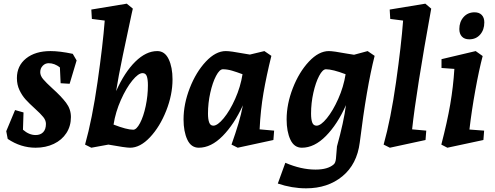

<svg xmlns="http://www.w3.org/2000/svg" viewBox="-20 -790 2693 1045"><path d="M22 -34 14 -76 62 -191 108 -178 105 -84Q138 -55 174 -55Q200 -55 215 -70.5Q230 -86 230 -116Q230 -135 215.5 -153Q201 -171 170 -199Q139 -227 119.5 -248.5Q100 -270 86 -299.5Q72 -329 72 -365Q72 -432 122 -472Q172 -512 255 -512Q305 -512 376 -497L397 -461L359 -334L310 -337L306 -423Q277 -446 245 -446Q226 -446 212.5 -432Q199 -418 199 -397Q199 -378 215 -359Q231 -340 265 -309Q313 -266 339.5 -231Q366 -196 366 -153Q366 -104 341.5 -66Q317 -28 273 -7Q229 14 174 14Q93 14 22 -34Z M550 -678 480 -687 477 -738 670 -770 703 -743 697 -717Q673 -606 648.5 -488.5Q624 -371 612 -294Q658 -397 716.5 -454.5Q775 -512 836 -512Q877 -512 898 -468Q919 -424 919 -358Q919 -274 884.5 -187Q850 -100 796.5 -43Q743 14 688 14Q664 14 570 -3L477 14L443 -3Q482 -142 511 -344.5Q540 -547 550 -678ZM705 -84Q723 -84 742 -120Q761 -156 773 -212.5Q785 -269 785 -326Q785 -358 779 -375Q773 -392 756 -392Q733 -392 700 -351.5Q667 -311 638 -246Q609 -181 598 -112Q670 -84 705 -84Z M979 -140Q979 -224 1013 -311Q1047 -398 1100.5 -455Q1154 -512 1209 -512Q1235 -512 1304 -499L1340 -493L1419 -512L1457 -486Q1430 -377 1414 -284Q1398 -191 1393 -86L1472 -79L1468 -28L1274 14L1240 -3Q1263 -68 1278 -118.5Q1293 -169 1302 -217Q1255 -114 1192 -50Q1129 14 1062 14Q1020 14 999.5 -30Q979 -74 979 -140ZM1141 -106Q1164 -106 1197.5 -146.5Q1231 -187 1260 -252Q1289 -317 1300 -386Q1268 -398 1242.5 -405.5Q1217 -413 1193 -413Q1175 -413 1156 -377Q1137 -341 1124.5 -285Q1112 -229 1112 -172Q1112 -141 1118.5 -123.5Q1125 -106 1141 -106Z M1697 133Q1764 133 1796 105Q1806 97 1808.5 73.5Q1811 50 1814 7Q1851 -126 1863 -218Q1817 -114 1754 -50Q1691 14 1623 14Q1581 14 1560.5 -30Q1540 -74 1540 -140Q1540 -224 1574 -311Q1608 -398 1661.5 -455Q1715 -512 1770 -512Q1794 -512 1869 -498L1907 -492L1981 -512L2019 -486Q1975 -313 1938 -14Q1923 104 1843.5 169.5Q1764 235 1646 235Q1569 235 1492 209L1533 96Q1619 133 1697 133ZM1703 -106Q1726 -106 1759 -146.5Q1792 -187 1821 -252Q1850 -317 1861 -386Q1790 -413 1754 -413Q1736 -413 1717 -377Q1698 -341 1685.5 -285Q1673 -229 1673 -172Q1673 -140 1679.5 -123Q1686 -106 1703 -106Z M2174 -678 2104 -687 2101 -738 2295 -770 2327 -743Q2245 -291 2223 -86L2300 -79L2296 -28L2102 14L2068 -3Q2107 -142 2135.5 -343Q2164 -544 2174 -678Z M2453 -415 2383 -420V-468L2569 -512L2607 -485Q2587 -409 2567 -298.5Q2547 -188 2535 -85L2615 -79L2611 -28L2415 14L2382 -3Q2414 -126 2430.5 -222Q2447 -318 2453 -415ZM2480 -632Q2480 -671 2503 -697Q2526 -723 2563 -723Q2588 -723 2602 -708.5Q2616 -694 2616 -668Q2616 -628 2593.5 -602Q2571 -576 2534 -576Q2508 -576 2494 -591Q2480 -606 2480 -632Z"/></svg>

Font: Andada Pro ExtraBold
Style: Italic
Weight: 800
Italic angle: -6.99998°
Designer: Carolina Giovagnoli
Foundry: Huerta Tipografica
Version: Version 3.005; ttfautohint (v1.8.4)